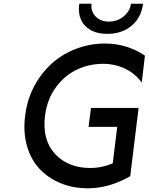

<svg xmlns="http://www.w3.org/2000/svg" viewBox="-20 -994 799 1032"><path d="M557 -812Q480 -812 438 -855Q396 -898 406 -974H472Q467 -935 493 -906.5Q519 -878 565 -878Q612 -878 645.5 -906.5Q679 -935 684 -974H749Q739 -898 686.5 -855Q634 -812 557 -812ZM535 -651Q457 -651 390.5 -618.5Q324 -586 278 -521.5Q232 -457 222 -371Q206 -242 276 -166.5Q346 -91 466 -91Q527 -91 586 -116L610 -312H456L469 -414H725L680 -47Q567 18 452 18Q372 18 305.5 -9.5Q239 -37 192.5 -86.5Q146 -136 125 -209.5Q104 -283 115 -371Q129 -487 192 -577Q255 -667 347.5 -713.5Q440 -760 544 -760Q662 -760 759 -695L742 -550Q720 -581 688 -604Q656 -627 616.5 -639Q577 -651 535 -651Z"/></svg>

Font: Orkney Medium
Style: MediumItalic
Weight: 500
Designer: Samuel Oakes and Alfredo Marco Pradil
Foundry: Alfredo Marco Pradil
Version: 1.0; ttfautohint (v1.5)